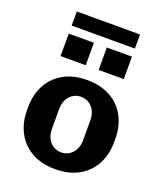

<svg xmlns="http://www.w3.org/2000/svg" viewBox="-157 -964 913 1076"><g transform="rotate(20 300.0 -426.0)"><path d="M300 10Q219 10 160.5 -23Q102 -56 71 -114Q40 -172 40 -246V-265Q40 -341 71.5 -398.5Q103 -456 161 -488.5Q219 -521 299 -521Q381 -521 439.5 -488.5Q498 -456 529 -398Q560 -340 560 -265V-246Q560 -169 528.5 -111.5Q497 -54 439 -22Q381 10 300 10ZM300 -90Q340 -90 366.5 -119.5Q393 -149 393 -198V-313Q393 -362 366.5 -391.5Q340 -421 300 -421Q260 -421 233.5 -391.5Q207 -362 207 -313V-198Q207 -149 233.5 -119.5Q260 -90 300 -90ZM113 -778V-862H490V-778ZM490 -596H340V-730H490ZM263 -596H113V-730H263Z"/></g></svg>

Font: Chivo Mono
Style: Bold
Weight: 700
Monospace: yes
Designer: Hector Gatti
Foundry: Omnibus-Type
Version: Version 1.008; ttfautohint (v1.8.4.7-5d5b)